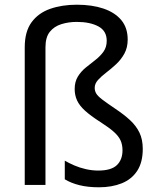

<svg xmlns="http://www.w3.org/2000/svg" viewBox="-20 -785 671 815"><path d="M522 -617Q522 -583 508 -557.5Q494 -532 473 -512.5Q452 -493 431 -477Q410 -461 396 -445.5Q382 -430 382 -412Q382 -399 388.5 -388Q395 -377 414 -362.5Q433 -348 470 -323Q506 -299 532 -275Q558 -251 572 -222Q586 -193 586 -153Q586 -96 562.5 -60Q539 -24 497 -7Q455 10 400 10Q353 10 317 1Q281 -8 255 -24V-103Q272 -93 295 -83Q318 -73 344.5 -67Q371 -61 397 -61Q452 -61 476 -84Q500 -107 500 -147Q500 -171 491.5 -189.5Q483 -208 462.5 -226Q442 -244 406 -267Q364 -294 340.5 -315.5Q317 -337 307 -359Q297 -381 297 -407Q297 -438 310.5 -460Q324 -482 344.5 -498.5Q365 -515 385.5 -531Q406 -547 419.5 -566Q433 -585 433 -612Q433 -654 397.5 -673Q362 -692 306 -692Q271 -692 240.5 -682.5Q210 -673 191.5 -650Q173 -627 173 -584V0H85V-584Q85 -651 114 -690.5Q143 -730 193 -747.5Q243 -765 306 -765Q371 -765 419.5 -748.5Q468 -732 495 -699.5Q522 -667 522 -617Z"/></svg>

Font: Noto Sans Myanmar
Style: Regular
Weight: 400
Designer: Monotype Design Team
Foundry: Monotype Imaging Inc.
Version: Version 2.107